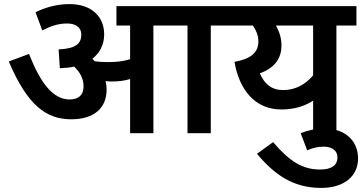

<svg xmlns="http://www.w3.org/2000/svg" viewBox="-20 -652 1773 940"><path d="M502 -214C502 -228 500 -242 497 -255C506 -254 516 -253 525 -253C558 -253 587 -256 617 -265V0H731V-527H898V0H1012V-527H1110V-622H550V-527H617V-362C584 -352 551 -348 510 -348C485 -348 464 -349 444 -352C440 -356 436 -361 432 -364C470 -394 490 -435 490 -484C490 -569 430 -632 320 -632C250 -632 192 -611 154 -592L187 -503C226 -523 263 -537 308 -537C344 -537 378 -523 378 -482C378 -438 350 -414 267 -410L273 -318C298 -319 322 -321 343 -326C372 -298 389 -268 389 -229C389 -186 364 -165 321 -165C239 -165 178 -246 122 -388L23 -351C115 -135 207 -68 329 -68C437 -68 502 -120 502 -214Z M1725 -622H1096V-527H1218C1233 -506 1245 -479 1245 -450C1245 -393 1207 -364 1128 -349C1151 -213 1228 -116 1358 -116C1420 -116 1471 -132 1513 -159V0H1627V-527H1725ZM1252 -293C1322 -318 1358 -364 1358 -429C1358 -465 1348 -497 1331 -527H1513V-283C1476 -239 1426 -211 1367 -211C1310 -211 1275 -240 1252 -293Z M1452 0 1484 84C1509 73 1534 66 1565 66C1600 66 1632 81 1632 119C1632 158 1602 178 1547 178C1461 178 1398 138 1317 44L1238 101C1323 202 1414 268 1552 268C1668 268 1733 208 1733 124C1733 38 1671 -23 1567 -23C1529 -23 1490 -15 1452 0Z"/></svg>

Font: Noto Sans SemiBold
Style: Italic
Weight: 600
Italic angle: -12°
Designer: Monotype Design Team
Foundry: Monotype Imaging Inc.
Version: Version 2.013